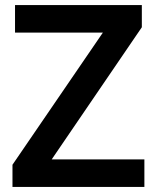

<svg xmlns="http://www.w3.org/2000/svg" viewBox="-20 -734 616 754"><path d="M547 0H29V-87L384 -606H39V-714H537V-627L183 -108H547Z"/></svg>

Font: Noto Sans Tangsa SemiBold
Style: Regular
Weight: 600
Version: Version 1.504